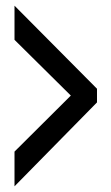

<svg xmlns="http://www.w3.org/2000/svg" viewBox="-20 -618 390 675"><path d="M321 -258 31 37V-85L229 -282L31 -478V-598L321 -306Z"/></svg>

Font: GFS Artemisia
Style: Bold
Weight: 700
Designer: Designed by Takis Katsoulidis.
Foundry: Designed by Takis Katsoulidis.
Version: Version 1.0